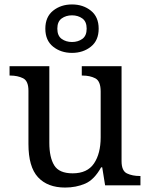

<svg xmlns="http://www.w3.org/2000/svg" viewBox="-20 -834 675 864"><path d="M273 10Q194 10 151 -36.5Q108 -83 108 -186V-426Q108 -470 83.5 -482Q59 -494 26 -494H23V-536H202V-191Q202 -126 224 -90Q246 -54 307 -54Q373 -54 403 -98.5Q433 -143 433 -216V-422Q433 -469 409 -481.5Q385 -494 351 -494H348V-536H527V-109Q527 -65 551.5 -53.5Q576 -42 609 -42H612V0H453L440 -81H435Q404 -25 363 -7.5Q322 10 273 10ZM304 -596Q254 -596 219 -624Q184 -652 184 -705Q184 -758 219 -786Q254 -814 304 -814Q354 -814 389 -786Q424 -758 424 -705Q424 -652 389 -624Q354 -596 304 -596ZM304 -645Q331 -645 350.5 -659Q370 -673 370 -705Q370 -737 350.5 -751Q331 -765 304 -765Q277 -765 257.5 -751Q238 -737 238 -705Q238 -673 257.5 -659Q277 -645 304 -645Z"/></svg>

Font: Noto Serif Yezidi
Style: Regular
Weight: 400
Designer: Dalton Maag Ltd
Foundry: Dalton Maag Ltd
Version: Version 1.001; ttfautohint (v1.8.4.7-5d5b)